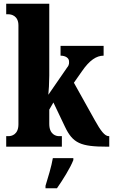

<svg xmlns="http://www.w3.org/2000/svg" viewBox="-20 -780 602 1021"><path d="M13 0H309V-56H293C279 -56 242 -64 242 -121V-197L264 -235L325 -107C367 -18 409 0 550 0H561V-56H558C537 -56 515 -85 484 -141L373 -340L415 -400C456 -460 493 -484 531 -484V-536H302V-484C329 -484 347 -471 347 -454C347 -448 350 -436 337 -421L237 -276C239 -290 242 -344 242 -378V-760H13V-704H26C39 -704 78 -697 78 -645V-119C78 -63 40 -56 26 -56H13ZM222 208V221H283C313 178 354 113 370 71V61H261C254 104 234 169 222 208Z"/></svg>

Font: Noto Serif Hebrew ExtraCondensed Black
Style: Regular
Weight: 900
Width: 2
Designer: Monotype Design Team
Foundry: Monotype Imaging Inc.
Version: Version 2.004